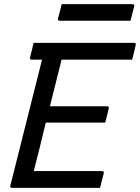

<svg xmlns="http://www.w3.org/2000/svg" viewBox="-20 -907 676 927"><path d="M38 0Q26 0 30 -11Q68 -163 106.5 -315Q145 -467 183 -619H133Q122 -619 125 -630Q130 -649 134 -665Q138 -681 142 -700H628Q638 -700 635 -689Q631 -670 627 -654Q623 -638 618 -619H277Q274 -604 270 -589Q266 -574 262 -558Q252 -517 241.5 -476Q231 -435 221 -394H497Q507 -394 505 -383Q502 -372 497.5 -352Q493 -332 488 -315H201Q187 -256 172.5 -197.5Q158 -139 143 -81H472Q483 -81 481 -70Q477 -57 472.5 -38Q468 -19 463 0ZM278 -887H619Q630 -887 628 -876Q623 -859 619 -842Q615 -825 610 -807H269Q258 -807 260 -818Q265 -836 269.5 -853Q274 -870 278 -887Z"/></svg>

Font: Recursive Mn Lnr St
Style: Italic
Weight: 400
Italic angle: -15°
Monospace: yes
Version: Version 1.079;hotconv 1.0.112;makeotfexe 2.5.65598; ttfautoh